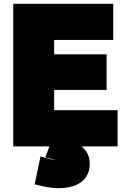

<svg xmlns="http://www.w3.org/2000/svg" viewBox="-20 -743 646 1014"><path d="M454 123Q454 154 442 178Q406 251 286 251Q239 251 163 230L194 83Q255 102 277 102Q275 102 270.5 101Q266 100 264 99Q256 97 241 93.5Q226 90 219 88Q238 38 241 30H50V-723H578V-532H266V-456H543V-268H266V-161H601V30H410Q454 64 454 123Z"/></svg>

Font: Repo
Style: ExtraBlack
Weight: 1000
Designer: Stefan Peev
Foundry: Context Ltd
Version: Version 001.000